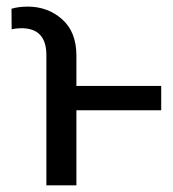

<svg xmlns="http://www.w3.org/2000/svg" viewBox="-20 -558 520 578"><path d="M465.3 -226.1H210V0H119.6V-396Q117.7 -473.1 44.4 -473.1Q28.8 -473.1 15.1 -469.7L14.6 -531.7Q36.1 -538.1 63.5 -538.1Q124 -538.1 167 -500Q210 -461.9 210 -390.6V-299.3H465.3Z"/></svg>

Font: LXGW WenKai Screen R
Style: Regular
Weight: 400
Designer: Fontworks Inc.
Version: Version 1.235;May 31, 2022